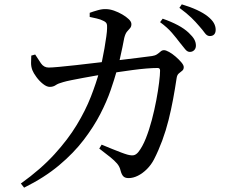

<svg xmlns="http://www.w3.org/2000/svg" viewBox="-20 -810 1040 884"><path d="M854 -571Q842 -571 832 -584Q822 -597 807 -615Q792 -635 771.5 -659Q751 -683 717 -708L729 -724Q769 -710 799 -694Q829 -678 849 -659Q867 -642 874.5 -628.5Q882 -615 882 -600Q882 -587 874 -579Q866 -571 854 -571ZM572 10Q556 10 548 2Q540 -6 535 -25Q531 -43 519 -57Q507 -71 487 -87Q467 -103 437 -126L448 -144Q472 -134 495.5 -124.5Q519 -115 537.5 -108Q556 -101 567 -98Q586 -93 596.5 -95.5Q607 -98 617 -110Q636 -134 651.5 -173Q667 -212 679 -257.5Q691 -303 699.5 -348Q708 -393 712.5 -429.5Q717 -466 717 -485Q717 -497 706 -497Q684 -497 653.5 -494.5Q623 -492 590 -487.5Q557 -483 526.5 -478.5Q496 -474 472 -470Q451 -467 422 -462Q393 -457 363.5 -451.5Q334 -446 309 -441Q284 -436 271 -432Q248 -426 236.5 -418Q225 -410 209 -410Q195 -410 178 -423.5Q161 -437 147.5 -455.5Q134 -474 129 -487Q123 -503 123 -520Q123 -537 124 -554L142 -559Q155 -538 168.5 -518.5Q182 -499 204 -499Q218 -499 251 -502Q284 -505 329 -510Q374 -515 424 -521Q474 -527 523 -532.5Q572 -538 613.5 -543.5Q655 -549 680 -552Q694 -554 703 -560Q712 -566 719 -572.5Q726 -579 735 -579Q744 -579 759 -570.5Q774 -562 789 -549Q804 -536 815 -523Q826 -510 826 -501Q826 -490 819 -484.5Q812 -479 803.5 -472Q795 -465 793 -449Q786 -402 777 -353.5Q768 -305 756 -257Q744 -209 727 -163Q710 -117 689 -76Q676 -51 656.5 -31.5Q637 -12 615 -1Q593 10 572 10ZM76 35Q168 -31 230.5 -99.5Q293 -168 333.5 -235Q374 -302 398.5 -365Q423 -428 438 -483Q444 -503 450 -530.5Q456 -558 461 -587.5Q466 -617 469.5 -642Q473 -667 473 -680Q474 -695 470.5 -702Q467 -709 456 -714Q443 -721 425 -725Q407 -729 393 -732V-751Q409 -757 430.5 -763Q452 -769 468 -768Q485 -768 505 -761Q525 -754 543 -743.5Q561 -733 573 -721.5Q585 -710 585 -699Q585 -687 578.5 -680Q572 -673 564.5 -664Q557 -655 552 -635Q549 -618 543.5 -592Q538 -566 531.5 -537Q525 -508 517 -482Q507 -446 489.5 -395Q472 -344 442 -285.5Q412 -227 365.5 -166Q319 -105 251.5 -48.5Q184 8 91 54ZM946 -644Q933 -644 923 -658Q913 -672 897 -690Q881 -709 861 -728.5Q841 -748 806 -774L817 -790Q857 -778 887 -764Q917 -750 936 -735Q956 -719 964.5 -704Q973 -689 973 -673Q973 -659 966 -651.5Q959 -644 946 -644Z"/></svg>

Font: Noto Serif JP ExtraLight Medium
Style: Regular
Weight: 500
Version: Version 2.003-H1;hotconv 1.1.1;makeotfexe 2.6.0